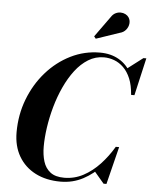

<svg xmlns="http://www.w3.org/2000/svg" viewBox="-64 -1056 898 1120"><g transform="rotate(5 384.5 -496.5)"><path d="M332.5 10Q248.5 10 185.5 -22.2Q122.5 -54.5 87.5 -114Q52.5 -173.5 52.5 -255Q52.5 -357.5 87.5 -448.8Q122.5 -540 184 -610Q245.5 -680 326 -720Q406.5 -760 497.5 -760Q561.5 -760 609 -732.2Q656.5 -704.5 682.8 -653Q709 -601.5 710 -530H699Q695 -586 678.8 -625Q662.5 -664 637.5 -688.2Q612.5 -712.5 582.8 -723.5Q553 -734.5 522.5 -734.5Q473 -734.5 431 -708.5Q389 -682.5 355.2 -638.2Q321.5 -594 295.5 -537.5Q269.5 -481 252.2 -419.2Q235 -357.5 226.2 -297.2Q217.5 -237 217.5 -185.5Q217.5 -137 229.5 -98.2Q241.5 -59.5 270.8 -37Q300 -14.5 352 -14.5Q411.5 -14.5 463.5 -42.2Q515.5 -70 559 -116.5Q602.5 -163 636.5 -220.5H648Q618 -159 571.5 -106.5Q525 -54 464.5 -22Q404 10 332.5 10ZM584 0 525.5 -69Q546.5 -87.5 568.2 -110.5Q590 -133.5 610 -164L636.5 -220.5H656L601 0ZM699 -530 697.5 -583.5Q691 -612 681.8 -634.2Q672.5 -656.5 657.5 -678L752 -750H769L718.5 -530ZM465 -838.5 454.5 -851.5 540.5 -971Q551.5 -988.5 566.5 -996Q581.5 -1003.5 596.8 -1003.2Q612 -1003 624.8 -996.5Q637.5 -990 644.5 -979.5Q655 -963.5 653 -943.5Q651 -923.5 637.5 -906.8Q624 -890 600.5 -884.5Z"/></g></svg>

Font: Bodoni Moda 11pt
Style: Bold Italic
Weight: 700
Italic angle: -13°
Designer: Owen Earl
Foundry: indestructible type
Version: Version 2.004